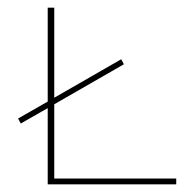

<svg xmlns="http://www.w3.org/2000/svg" viewBox="-20 -479 508 499"><path d="M121 -15H438V0H104V-198L34 -158L27 -171L104 -215V-459H121V-225L295 -325L302 -312L121 -208Z"/></svg>

Font: EauTestSC Thin
Style: Regular
Weight: 250
Designer: Christian Thalmann (Catharsis Fonts)
Version: Version 0.001;PS 000.001;hotconv 1.0.88;makeotf.lib2.5.64775